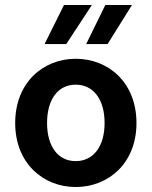

<svg xmlns="http://www.w3.org/2000/svg" viewBox="-20 -739 609 771"><path d="M284 12C415 12 528 -83 528 -245C528 -408 415 -503 284 -503C154 -503 41 -408 41 -245C41 -83 154 12 284 12ZM284 -399C355 -399 400 -340 400 -245C400 -151 355 -92 284 -92C213 -92 169 -151 169 -245C169 -340 213 -399 284 -399ZM246 -562 349 -719H237L159 -562ZM412 -562 510 -719H403L326 -562Z"/></svg>

Font: Falling Sky
Style: Med
Weight: 500
Designer: Paul D. Hunt
Foundry: Adobe Systems Incorporated
Version: Version 1.02